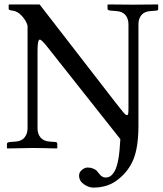

<svg xmlns="http://www.w3.org/2000/svg" viewBox="-20 -666 735 864"><path d="M603 -97.2Q602.5 -4.4 581.1 49.3Q559.6 103 514.2 139.2Q468.3 178.2 399.9 178.2Q379.4 178.2 357.7 163.3Q335.9 148.4 335.9 124Q335.9 108.9 348.9 98.4Q361.8 87.9 374 87.9Q388.2 87.9 399.2 92.5Q410.2 97.2 414.8 101.8Q419.4 106.4 425.8 115.2Q439 132.8 454.1 132.8Q467.3 132.8 477.1 126.5Q486.8 120.1 496.6 102.8Q506.3 85.4 512.7 49.6Q519 13.7 521.5 -40L192.9 -455.1Q167 -487.8 159.2 -487.8Q148.9 -487.8 148.9 -439V-87.9Q148.9 -63.5 162.6 -46.9Q176.3 -30.8 204.1 -28.8L230 -26.9Q237.8 -25.9 237.8 -19V0L235.8 2Q165 0 125 0L13.2 2L11.2 0V-18.1Q11.2 -25.4 23.9 -26.9L49.8 -28.8Q78.1 -30.8 90.8 -47.9Q104 -64.9 104 -87.9V-549.8Q99.1 -571.3 78.9 -593.8Q58.6 -616.2 36.1 -618.2Q19 -620.1 19 -626V-644L22 -646H158.2L501 -203.1Q526.4 -170.4 536.1 -159.2Q545.9 -147.9 550.8 -147.9Q555.7 -147.9 556.9 -154.8Q558.1 -161.6 558.1 -178.2V-557.1Q558.1 -580.6 545.4 -597.2Q532.7 -613.8 503.9 -616.2L478 -618.2Q463.9 -619.6 463.9 -626V-645L467.8 -646Q543 -645 579.1 -645L689.9 -646L691.9 -645V-626Q691.9 -619.1 684.1 -618.2L657.2 -616.2Q629.4 -614.3 616.2 -597.9Q603 -581.5 603 -557.1Z"/></svg>

Font: Linux Libertine G
Style: Regular
Weight: 400
Designer: Philipp H. Poll
Foundry: Philipp H. Poll
Version: Version 4.7.5